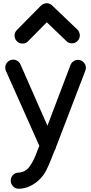

<svg xmlns="http://www.w3.org/2000/svg" viewBox="-20 -904 560 1180"><path d="M61 -537.6Q75.2 -537.6 87.6 -529.3Q100.1 -521 105.5 -508.8L271.5 -131.3L413.6 -505.4Q418.9 -518.6 431.4 -527.3Q443.8 -536.1 459 -536.1Q479 -536.1 493.4 -521.7Q507.8 -507.3 507.8 -487.3Q507.8 -477.1 503.9 -468.3L324.2 0.5Q323.2 6.8 320.8 11.7Q318.4 16.6 315.9 20.5L288.6 88.9Q278.3 114.3 264.2 142.8Q250 171.4 225.1 196.8Q201.2 221.7 166.7 238.8Q132.3 255.9 94.7 255.9Q74.2 255.9 60.1 241Q45.9 226.1 45.9 206.1Q45.9 186.5 59.3 172.1Q72.8 157.7 91.8 157.2Q134.8 154.3 158.2 123.8Q181.6 93.3 198.2 51.8L221.7 -7.8L16.6 -467.8Q12.2 -478 12.2 -488.8Q12.2 -508.8 26.6 -523.2Q41 -537.6 61 -537.6ZM231.9 -869.6Q237.8 -875.5 247.8 -879.9Q257.8 -884.3 266.6 -884.3Q285.6 -884.3 300.3 -870.6L455.1 -722.7Q461.9 -716.8 466.3 -706.1Q470.7 -695.3 470.7 -686.5Q470.7 -666.5 456.3 -652.1Q441.9 -637.7 421.9 -637.7Q401.9 -637.7 387.7 -651.9L267.6 -767.1L153.3 -651.4Q139.2 -636.2 118.2 -636.2Q98.1 -636.2 83.7 -650.6Q69.3 -665 69.3 -685.1Q69.3 -705.1 84 -719.7Z"/></svg>

Font: Manjari
Style: Bold
Weight: 700
Designer: Santhosh Thottingal <santhosh.thottingal@gmail.com>
Version: Version 2.000